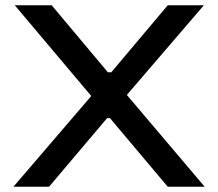

<svg xmlns="http://www.w3.org/2000/svg" viewBox="-20 -708 827 728"><path d="M31 0 326 -344 36 -688H176L389 -434H402L616 -688H753L461 -348L756 0H616L397 -260H386L166 0Z"/></svg>

Font: Saira Expanded Medium
Style: Regular
Weight: 500
Width: 7
Designer: Hector Gatti with collaboration of the Omnibus-Type team
Foundry: Omnibus-Type
Version: Version 1.100; ttfautohint (v1.8.3)